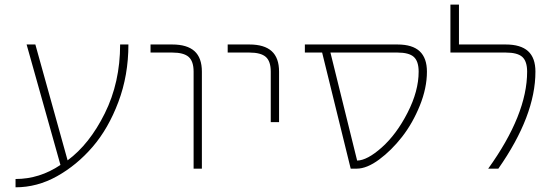

<svg xmlns="http://www.w3.org/2000/svg" viewBox="-20 -713 2331 814"><path d="M524.4 -524.4Q524.4 -393.6 481.9 -280.8Q439.5 -168 372.6 -90.3Q305.7 -12.7 221.7 34.2Q137.7 81.1 45.9 81.1V45.9Q147.5 45.9 236.3 -13.7L92.8 -524.4H129.9L266.6 -33.2Q359.4 -101.6 424.3 -232.4Q489.3 -363.3 489.3 -524.4Z M710 -490.2H618.2V-524.4H710Q773.4 -524.4 804.7 -496.1Q835.9 -467.8 835.9 -409.2V2H800.8V-409.2Q800.8 -453.1 779.8 -471.7Q758.8 -490.2 710 -490.2Z M1037.1 -490.2H945.3V-524.4H1037.1Q1100.6 -524.4 1131.8 -496.1Q1163.1 -467.8 1163.1 -409.2V-195.3H1127.9V-409.2Q1127.9 -453.1 1106.9 -471.7Q1085.9 -490.2 1037.1 -490.2Z M1380.9 -490.2 1494.1 -32.2Q1537.1 -33.2 1598.6 -87.9Q1661.1 -143.6 1708 -235.4Q1754.9 -327.1 1754.9 -409.2Q1754.9 -453.1 1734.4 -471.7Q1713.9 -490.2 1665 -490.2ZM1790 -409.2Q1790 -339.8 1759.8 -265.1Q1729.5 -190.4 1684.6 -132.8Q1639.6 -75.2 1587.4 -36.6Q1535.2 2 1492.2 2H1466.8L1345.7 -490.2H1272.5V-524.4H1665Q1728.5 -524.4 1759.3 -495.6Q1790 -466.8 1790 -409.2Z M2124 -524.4Q2187.5 -524.4 2218.8 -496.1Q2250 -467.8 2250 -409.2Q2250 -222.7 2092.8 2H2049.8Q2214.8 -227.5 2214.8 -409.2Q2214.8 -453.1 2194.3 -471.7Q2173.8 -490.2 2124 -490.2H1889.6V-693.4H1925.8V-524.4Z"/></svg>

Font: Gen Shin Gothic ExtraLight
Style: Regular
Weight: 100
Designer: [Source Han Sans]
Ryoko NISHIZUKA  (kana & ideographs); Paul D. Hunt (Latin, Greek & Cyrillic); Wenlong ZHANG  (bopomofo
Version: Version 1.002.20150607